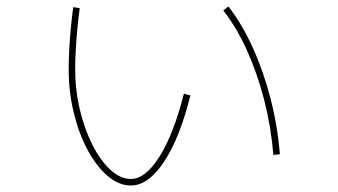

<svg xmlns="http://www.w3.org/2000/svg" viewBox="-20 -562 1040 590"><path d="M382 8Q345 8 310.5 -21.5Q276 -51 249 -101.5Q222 -152 206.5 -216.5Q191 -281 191 -351Q191 -377 193 -413.5Q195 -450 198.5 -484.5Q202 -519 205 -540L225 -537Q222 -516 218.5 -481.5Q215 -447 213 -411.5Q211 -376 211 -351Q211 -285 225.5 -224.5Q240 -164 264.5 -116Q289 -68 319.5 -40Q350 -12 382 -12Q427 -12 470.5 -81.5Q514 -151 545 -274L565 -269Q533 -139 484.5 -65.5Q436 8 382 8ZM820 -86Q813 -172 792 -254Q771 -336 739 -407Q707 -478 666 -530L682 -542Q724 -488 757 -415Q790 -342 811.5 -258.5Q833 -175 840 -88Z"/></svg>

Font: M PLUS 2 Thin Thin
Style: Regular
Weight: 250
Version: Version 1.001